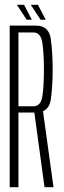

<svg xmlns="http://www.w3.org/2000/svg" viewBox="-20 -782 268 802"><path d="M20.5 0H57V-312H130Q185 -312 192.5 -367.8Q200 -423.5 200 -491.5Q200 -560 192.5 -617.5Q185 -675 130.5 -675H20.5ZM166 0H203.5L158 -329L122.5 -319ZM57 -338V-646.5H119.5Q151 -646.5 157.2 -601.2Q163.5 -556 163.5 -491.5Q163.5 -428 157.5 -383Q151.5 -338 119.5 -338ZM149.5 -699.5H171L138.5 -762H108.5ZM91.5 -699.5H113L80.5 -762H50.5Z"/></svg>

Font: Anybody ExtraCondensed ExtraLight
Style: Regular
Weight: 250
Width: 2
Version: Version 1.113;gftools[0.9.25]